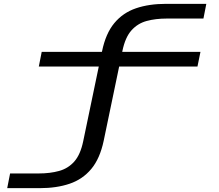

<svg xmlns="http://www.w3.org/2000/svg" viewBox="-20 -770 1140 999"><path d="M17.5 209 32.5 132.5H182Q240.5 132.5 287.5 119.5Q334.5 106.5 366.5 70.5Q398.5 34.5 413 -35.5L494 -424H182L197 -500H510L511 -503.5Q530 -596 575 -650Q620 -704 687.8 -727Q755.5 -750 843.5 -750H1053.5L1038.5 -673.5H848Q789.5 -673.5 742.8 -660.8Q696 -648 663.8 -611.8Q631.5 -575.5 617 -505.5L616 -500H1023L1007.5 -424H600L519.5 -37.5Q500 55 455 109Q410 163 342.2 186Q274.5 209 186.5 209Z"/></svg>

Font: Trispace Expanded
Style: Regular
Weight: 400
Width: 7
Designer: Tyler Finck
Foundry: Etcetera Type Company
Version: Version 1.210; ttfautohint (v1.8.3)